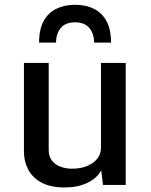

<svg xmlns="http://www.w3.org/2000/svg" viewBox="-20 -788 642 818"><path d="M254.9 10.7Q195.8 10.7 157.5 -9.8Q119.1 -30.3 100.6 -64.9Q82 -99.6 82 -141.6V-520H187.5V-148.4Q187.5 -122.6 200.4 -105Q213.4 -87.4 236.1 -78.4Q258.8 -69.3 286.6 -69.3Q324.7 -69.3 352.5 -81.3Q380.4 -93.3 395.3 -113.3Q410.2 -133.3 410.2 -157.7V-520H515.6V0H418.9L411.1 -62.5Q393.1 -28.3 352.1 -8.8Q311 10.7 254.9 10.7ZM146.5 -606.4Q146.5 -663.6 166.3 -699Q186 -734.4 220.7 -751Q255.4 -767.6 299.8 -767.6Q344.7 -767.6 379.2 -751Q413.6 -734.4 433.3 -699Q453.1 -663.6 453.1 -606.4H380.9Q380.9 -644.5 360.6 -668.7Q340.3 -692.9 299.8 -692.9Q258.8 -692.9 238.8 -668.7Q218.8 -644.5 218.8 -606.4Z"/></svg>

Font: Monda Medium
Style: Regular
Weight: 500
Designer: Vernon Adams
Foundry: Vernon Adams
Version: Version 2.200